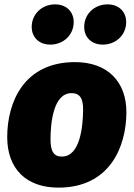

<svg xmlns="http://www.w3.org/2000/svg" viewBox="-20 -838 612 878"><path d="M210 -634C270 -634 317 -678 317 -737C317 -784 284 -818 232 -818C172 -818 125 -774 125 -715C125 -668 158 -634 210 -634ZM450 -634C510 -634 557 -678 557 -737C557 -784 524 -818 472 -818C412 -818 365 -774 365 -715C365 -668 398 -634 450 -634ZM247 20C481 20 557 -165 558 -323C559 -465 471 -554 323 -554C89 -554 13 -370 13 -211C13 -66 100 20 247 20ZM263 -122C227 -122 211 -144 211 -201C211 -270 222 -412 307 -412C344 -412 361 -390 360 -333C359 -264 348 -122 263 -122Z"/></svg>

Font: Fira Sans Heavy
Style: Italic
Weight: 900
Italic angle: -8°
Designer: bBox Type GmbH & Carrois Corporate GbR & Edenspiekermann AG
Foundry: bBox Type GmbH & Carrois Corporate GbR & Edenspiekermann AG
Version: Version 4.301;PS 004.301;hotconv 1.0.88;makeotf.lib2.5.64775